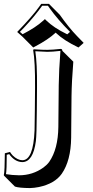

<svg xmlns="http://www.w3.org/2000/svg" viewBox="-55 -688 481 997"><path d="M379.4 -465.3 352.5 -441.4Q277.8 -477.1 238.3 -514.6Q235.8 -517.1 234.4 -518.6Q194.8 -481.9 127.4 -446.8Q119.6 -442.9 117.7 -441.4L61 -498L34.2 -522Q114.3 -605 147.5 -651.9Q150.9 -656.7 159.2 -668H199.2L255.4 -611.3Q301.8 -545.4 344.2 -501.5Q359.4 -485.4 379.4 -465.3ZM127 -234.9Q127.9 -368.2 117.2 -428.2L120.1 -432.1Q127 -432.1 144 -430.7Q174.8 -428.7 190.9 -429.2Q216.8 -429.2 259.8 -434.1Q264.2 -433.6 266.6 -431.6Q268.6 -428.2 269 -423.8L325.7 -367.7Q317.4 -265.6 316.4 -189.5L314.5 27.3Q313 146 265.6 214.4Q229.5 265.6 147 283.2Q122.6 288.1 100.6 288.6Q43.9 288.1 22.5 280.8L-34.2 224.1L-35.2 221.2Q-30.3 202.1 -29.8 107.9L-2.9 101.1Q2.9 110.8 11.2 119.6Q36.1 143.6 61 144Q118.2 144 124.5 -11.2Q125.5 -30.3 126 -116.2ZM137.2 -234.9 136.2 -115.7Q135.3 14.2 131.3 44.4Q117.2 152.8 61 153.8Q21.5 152.8 -7.3 112.3L-20 115.7Q-20 192.4 -23.9 216.3Q6.8 221.7 43.9 222.2Q114.7 222.2 170.9 181.6Q189.9 167.5 200.7 152.3Q246.6 85.9 248 -29.3L250 -246.1Q251 -324.2 258.8 -423.8Q216.8 -418.9 190.9 -418.9Q180.7 -418.9 128.4 -421.9Q138.2 -358.4 137.2 -234.9ZM308.6 -522.5Q243.7 -587.9 202.6 -645.5Q198.7 -650.9 193.8 -658.2H164.1Q125.5 -604 68.4 -543Q58.6 -532.7 48.3 -522.5L62.5 -510.3Q131.3 -545.9 168 -579.6Q169.9 -581.5 171.4 -582.5L178.2 -588.9L185.1 -582Q224.1 -543.9 290.5 -511.7Q293 -510.7 294.4 -509.8Z"/></svg>

Font: Linux Biolinum Shadow O
Style: Bold
Weight: 700
Designer: Philipp H. Poll
Foundry: Philipp H. Poll
Version: Version 0.9.2